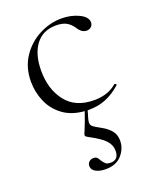

<svg xmlns="http://www.w3.org/2000/svg" viewBox="-128 -470 663 820"><g transform="rotate(-20 203.5 -60.0)"><path d="M370 -54Q373 -54 375.5 -51Q378 -48 375 -46Q341 -16 306 -2Q271 12 230 12H223Q210 53 210 63Q210 74 216.5 80Q223 86 235.5 93Q248 100 255 104Q280 118 294.5 136Q309 154 309 181Q309 217 283.5 246Q258 275 210 275Q184 275 166 265.5Q148 256 148 239Q148 227 156 219.5Q164 212 176 212Q186 212 191.5 217Q197 222 202 232Q210 244 217 250Q224 256 239 256Q276 256 276 215Q276 189 257.5 168.5Q239 148 190 122Q182 118 178 115Q174 112 174 108Q174 103 180 91Q195 55 210 11Q152 7 113 -22Q74 -51 55.5 -94.5Q37 -138 37 -185Q37 -249 68.5 -296.5Q100 -344 149.5 -369.5Q199 -395 251 -395Q295 -395 330 -378Q365 -361 365 -336Q365 -325 357 -317Q349 -309 336 -309Q313 -309 296 -337Q283 -356 265.5 -365.5Q248 -375 219 -375Q159 -375 126.5 -331.5Q94 -288 94 -214Q94 -130 137 -74.5Q180 -19 265 -19Q329 -19 368 -54Z"/></g></svg>

Font: Cormorant Infant Light
Style: Regular
Weight: 300
Designer: Christian Thalmann (Catharsis Fonts)
Version: Version 3.000